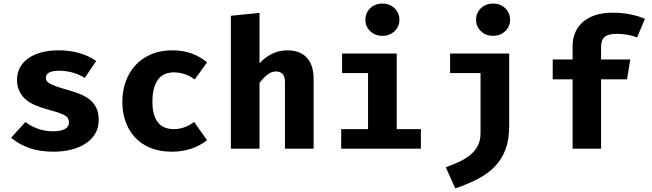

<svg xmlns="http://www.w3.org/2000/svg" viewBox="-20 -830 3640 1072"><path d="M278 -97Q317 -97 341 -109Q365 -121 365 -146Q365 -159 360 -168.5Q355 -178 341.5 -186Q328 -194 303.5 -202Q279 -210 239 -221Q203 -231 172.5 -244.5Q142 -258 120.5 -277.5Q99 -297 87 -323.5Q75 -350 75 -385Q75 -420 90 -450Q105 -480 134.5 -502Q164 -524 207.5 -536.5Q251 -549 308 -549Q376 -549 430 -531.5Q484 -514 517 -489L453 -395Q424 -414 386.5 -424.5Q349 -435 311 -435Q236 -435 236 -395Q236 -385 241 -377.5Q246 -370 259.5 -362.5Q273 -355 297.5 -346.5Q322 -338 361 -327Q400 -316 431 -303Q462 -290 484.5 -271Q507 -252 519 -225Q531 -198 531 -159Q531 -115 510.5 -82Q490 -49 455.5 -27Q421 -5 375.5 6Q330 17 279 17Q201 17 142.5 -4Q84 -25 42 -61L122 -149Q153 -125 192 -111Q231 -97 278 -97Z M951 -109Q978 -109 1007 -118.5Q1036 -128 1064 -149L1136 -47Q1098 -17 1048 0Q998 17 939 17Q874 17 823 -3Q772 -23 736.5 -60Q701 -97 682 -148.5Q663 -200 663 -262Q663 -324 682.5 -376.5Q702 -429 738 -467.5Q774 -506 825.5 -527.5Q877 -549 941 -549Q1002 -549 1050 -531.5Q1098 -514 1136 -482L1067 -386Q1040 -407 1009.5 -416.5Q979 -426 951 -426Q924 -426 902 -417Q880 -408 864.5 -388.5Q849 -369 840 -338Q831 -307 831 -262Q831 -218 840.5 -188.5Q850 -159 866 -141.5Q882 -124 904 -116.5Q926 -109 951 -109Z M1269 0V-742L1429 -758V-477Q1462 -512 1501 -530.5Q1540 -549 1585 -549Q1656 -549 1693.5 -507.5Q1731 -466 1731 -390V0H1571V-371Q1571 -404 1557.5 -417.5Q1544 -431 1521 -431Q1496 -431 1474 -414Q1452 -397 1429 -367V0Z M2330 0H1885V-109H2035V-422H1890V-531H2195V-109H2330ZM2115 -630Q2074 -630 2047 -656Q2020 -682 2020 -720Q2020 -758 2047 -784Q2074 -810 2115 -810Q2156 -810 2183 -784Q2210 -758 2210 -720Q2210 -682 2183 -656Q2156 -630 2115 -630Z M2469 104Q2511 89 2546.5 72Q2582 55 2608 33Q2634 11 2648.5 -18Q2663 -47 2663 -86V-422H2493V-531H2823V-129Q2823 -51 2802.5 4Q2782 59 2743 99.5Q2704 140 2648 169Q2592 198 2522 222ZM2733 -630Q2692 -630 2665 -656Q2638 -682 2638 -720Q2638 -758 2665 -784Q2692 -810 2733 -810Q2774 -810 2801 -784Q2828 -758 2828 -720Q2828 -682 2801 -656Q2774 -630 2733 -630Z M3398 -759Q3457 -759 3501.5 -749.5Q3546 -740 3581 -725L3537 -621Q3509 -632 3480.5 -636.5Q3452 -641 3423 -641Q3376 -641 3356 -624Q3336 -607 3336 -568V-498H3499L3481 -387H3336V0H3177V-387H3066V-498H3177V-574Q3177 -613 3191 -647Q3205 -681 3233 -706Q3261 -731 3302.5 -745Q3344 -759 3398 -759Z"/></svg>

Font: Qzxlaeiskcpccdgjqmyffctclhy
Style: Regular
Weight: 700
Monospace: yes
Designer: Carrois Corporate & Edenspiekermann
Foundry: Carrois Corporate GbR & Edenspiekermann AG
Version: Version 2.001